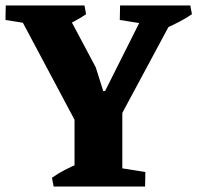

<svg xmlns="http://www.w3.org/2000/svg" viewBox="-23 -682 722 702"><path d="M256 -232 27 -662H206.8L327 -436L354.5 -349L378 -350L397 -312ZM173 0 167 -32Q188.5 -47.5 213.6 -60.5Q238.8 -73.5 266 -85L267 0ZM367.5 0 370.5 -75 508.5 -53 507.5 0ZM249.5 0V-319.8H424.2V0ZM135 -587 -3 -609 -2 -662H138ZM192.8 -577 183.8 -662H285.8L291.8 -630Q270.5 -615.5 245.6 -602.5Q220.8 -589.5 192.8 -577ZM411.8 -246 330 -287 518.2 -662H635.2ZM553 -587 415 -609 416 -662H556ZM579.8 -577 570.8 -662H672.8L678.8 -630Q657.5 -615.5 632.6 -602.5Q607.8 -589.5 579.8 -577Z"/></svg>

Font: Eczar
Style: Regular
Weight: 400
Designer: Vaibhav Singh
Foundry: Rosetta Type Foundry
Version: Version 2.000